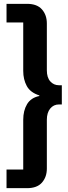

<svg xmlns="http://www.w3.org/2000/svg" viewBox="-20 -813 353 1000"><path d="M121 -793Q173 -793 198.5 -764Q224 -735 224 -691V-447Q224 -409 242 -389Q260 -369 287 -369H302V-269H287Q259 -269 241.5 -247.5Q224 -226 224 -189V65Q224 109 198.5 138Q173 167 121 167H14V70H101V-189Q101 -237 121 -270.5Q141 -304 185 -313V-316Q138 -331 119.5 -365Q101 -399 101 -444V-696H14V-793Z"/></svg>

Font: Mona Sans Condensed
Style: Bold
Weight: 700
Width: 3
Designer: Deni Anggara
Foundry: GitHub
Version: Version 2.000